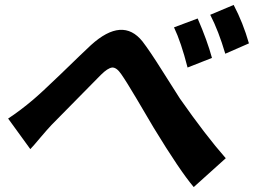

<svg xmlns="http://www.w3.org/2000/svg" viewBox="-20 -764 1040 779"><path d="M782 -689Q821 -599 840 -529L741 -490Q715 -592 686 -653ZM928 -744Q966 -672 990 -588L894 -546Q867 -638 833 -704ZM13 -283Q62 -315 115 -360Q147 -387 224 -461Q323 -557 349 -581Q477 -697 558 -596Q588 -557 637 -479L710 -364Q815 -214 896 -122L766 -5Q710 -71 604 -245L535 -362Q493 -433 472 -463Q453 -491 435 -490Q417 -488 389 -460L189 -257Q172 -239 144 -206Q114 -170 103 -159Z"/></svg>

Font: KaiGen Gothic CN Bold
Style: Bold
Weight: 700
Designer: Ryoko NISHIZUKA  (kana & ideographs); Paul D. Hunt (Latin, Greek & Cyrillic); Wenlong ZHANG  (bopomofo); Sandoll Communi
Foundry: Adobe Systems Incorporated
Version: Version 1.002.20150501